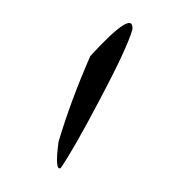

<svg xmlns="http://www.w3.org/2000/svg" viewBox="-20 -536 165 165"><path d="M57.6 -487.8Q95.2 -528.8 93.8 -510.7Q89.4 -495.1 66.2 -451.2Q43 -407.2 32.2 -391.6Q26.9 -388.7 30.3 -414.1Q40.5 -448.7 57.6 -487.8Z"/></svg>

Font: IranNastaliq
Style: Regular
Weight: 400
Designer: Hossein Zahedi
Version: Version 1.5